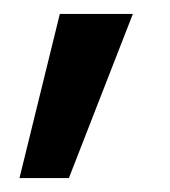

<svg xmlns="http://www.w3.org/2000/svg" viewBox="-20 -138 244 276"><path d="M8 118 66 -118H171L79 118Z"/></svg>

Font: Firefly Display Medium
Style: Regular
Weight: 500
Designer: Colophon Foundry, Jonny Pinhorn
Foundry: Colophon Foundry
Version: Version 1.200; ttfautohint (v1.8.3)